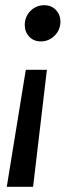

<svg xmlns="http://www.w3.org/2000/svg" viewBox="-20 -515 275 737"><path d="M79 -247H160L107 202H6ZM137 -356Q109 -356 92 -374.5Q75 -393 75 -419Q75 -440 85 -457.5Q95 -475 112 -485Q129 -495 149 -495Q178 -495 195 -476.5Q212 -458 212 -432Q212 -411 202 -394Q192 -377 175 -366.5Q158 -356 137 -356Z"/></svg>

Font: Fira Sans Variable
Style: Italic
Weight: 397
Italic angle: -8°
Designer: Carrois Corporate & Edenspiekermann AG
Foundry: Carrois Corporate GbR & Edenspiekermann AG
Version: Version 4.202